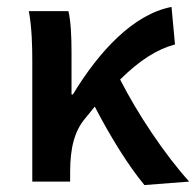

<svg xmlns="http://www.w3.org/2000/svg" viewBox="-20 -523 565 553"><path d="M63 -491C72 -443 73 -387 73 -348V0H182V-27C182 -96 194 -146 227 -184C236 -195 245 -206 253 -216C299 -127 351 -44 396 10L525 0C455 -77 375 -197 326 -294C383 -350 432 -381 484 -395L474 -503C364 -482 265 -375 190 -251H186V-373C186 -418 184 -462 177 -491Z"/></svg>

Font: DAIFUKU Sans Semibold
Style: Regular
Weight: 600
Designer: Original font ‘Source Sans 3’ : Paul D. Hunt
Foundry: Daifuku
Version: Version 1.000